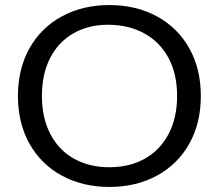

<svg xmlns="http://www.w3.org/2000/svg" viewBox="-20 -730 867 760"><path d="M51 -350Q51 -457 96.5 -538.5Q142 -620 224.5 -665Q307 -710 413 -710Q519 -710 601.5 -665Q684 -620 729.5 -538.5Q775 -457 775 -350Q775 -243 729.5 -161.5Q684 -80 601.5 -35Q519 10 413 10Q307 10 224.5 -35Q142 -80 96.5 -161.5Q51 -243 51 -350ZM681 -350Q681 -439 646 -502.5Q611 -566 549 -599Q487 -632 407 -632Q330 -632 270.5 -598Q211 -564 178.5 -500.5Q146 -437 146 -350Q146 -263 179.5 -199Q213 -135 273.5 -101.5Q334 -68 413 -68Q492 -68 552.5 -101.5Q613 -135 647 -199Q681 -263 681 -350Z"/></svg>

Font: Kodchasan Medium
Style: Regular
Weight: 500
Designer: Katatrad Aksorn Co.,Ltd.
Foundry: Cadson Demak Co.,Ltd.
Version: Version 1.000; ttfautohint (v1.6)